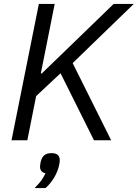

<svg xmlns="http://www.w3.org/2000/svg" viewBox="-20 -718 705 983"><path d="M461 0 290 -343 165 -226 120 0H39L179 -698H260L214 -467L189 -342H194L313 -457L562 -698H665L352 -395L549 0ZM244 66Q266 66 276 75.5Q286 85 286 102Q286 106 285.5 110.5Q285 115 283 126Q276 160 257 191.5Q238 223 213 245H157Q180 222 191.5 206Q203 190 213 169Q200 167 192.5 158.5Q185 150 185 136Q185 133 185.5 128Q186 123 188 112Q193 89 206 77.5Q219 66 244 66Z"/></svg>

Font: IBM Plex Sans Var
Style: Italic
Weight: 400
Italic angle: -11.31°
Designer: Mike Abbink, Paul van der Laan, Pieter van Rosmalen
Foundry: Bold Monday
Version: Version 1.001